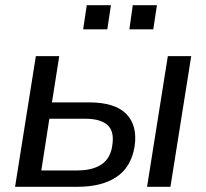

<svg xmlns="http://www.w3.org/2000/svg" viewBox="-20 -719 794 739"><path d="M38 0 118 -503H208L180 -325H322Q423 -325 466.5 -280Q510 -235 498 -155Q485 -76 428.5 -38Q372 0 278 0ZM546 0 626 -503H716L636 0ZM139 -63H277Q336 -63 370.5 -86Q405 -109 412 -158Q421 -213 394 -237.5Q367 -262 308 -262H170ZM478 -606 491 -699H584L570 -606ZM300 -606 314 -699H407L393 -606Z"/></svg>

Font: Mulish Medium
Style: Italic
Weight: 500
Italic angle: -9°
Designer: Vernon Adams
Foundry: Vernon Adams
Version: Version 3.603; ttfautohint (v1.8.3)